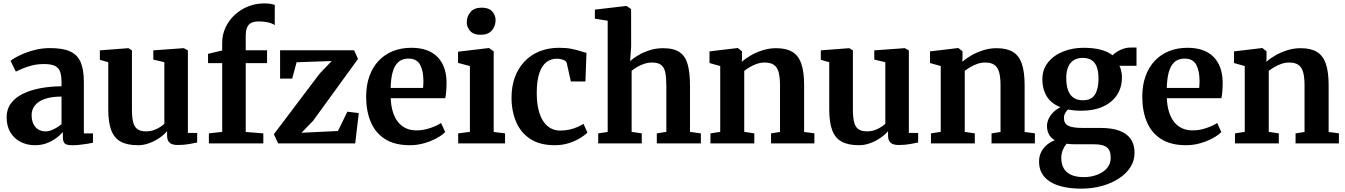

<svg xmlns="http://www.w3.org/2000/svg" viewBox="-20 -855 8020 1145"><path d="M19.5 -156.1Q19.5 -203.6 45 -238.2Q70.5 -272.8 115.5 -295.1Q160.5 -317.4 219.8 -328.7Q279.1 -340 346.9 -340.6V-363.6Q346.9 -402.2 338.8 -426.3Q330.6 -450.4 308 -461.7Q285.5 -473.1 242.5 -473.1Q204.2 -473.1 172 -465Q139.8 -456.9 115.1 -446.4Q90.4 -435.9 74.4 -428L42.9 -492.6Q51.8 -499.9 73.5 -512.4Q95.2 -524.9 126.7 -537.8Q158.3 -550.7 197.1 -559.4Q235.9 -568.2 278.7 -568.2Q355 -568.2 398.9 -547.9Q442.7 -527.6 461.4 -483.1Q480.1 -438.7 480.1 -366.1V-59.6H534.5V-3.8Q523.1 -1.2 501.7 2.3Q480.3 5.8 456.1 8.5Q431.9 11.2 412.2 11.2Q378.4 11.2 366.7 1.1Q355 -9.1 355 -40.6V-67.5Q342.5 -52.8 318.9 -34.3Q295.2 -15.8 262.2 -2.4Q229.2 11 187.9 11Q142.7 11 104.4 -8Q66 -27.1 42.8 -64.3Q19.5 -101.6 19.5 -156.1ZM252.3 -71.5Q274 -71.5 300.7 -84.6Q327.4 -97.6 346.9 -114.8V-279.1Q284.2 -279 244.7 -264Q205.2 -249.1 186.9 -224.6Q168.6 -200.2 168.6 -170.5Q168.6 -137.7 179.2 -115.8Q189.8 -93.8 208.7 -82.7Q227.6 -71.5 252.3 -71.5Z M1039.4 9.7Q1006.4 9.7 991.4 -4.1Q976.4 -18 976.4 -46V-72.7Q960 -52.9 932.5 -33.7Q905 -14.4 871.5 -1.7Q838 11 803.1 11Q738.7 11 699.8 -10.4Q660.9 -31.8 643.3 -78.7Q625.7 -125.7 625.7 -201.7V-484.1L575.4 -498.2V-554.7L744.9 -567.7H745.9L766.8 -554.3V-202.1Q766.8 -154.2 774.3 -125.7Q781.7 -97.2 799.9 -84.4Q818.2 -71.7 850.5 -71.7Q876.6 -71.7 897.7 -79.3Q918.8 -86.9 934.6 -97.3Q950.4 -107.7 960.1 -116.9V-484.1L894.3 -499.6V-554.7L1074.3 -567.7H1076.8L1100.5 -554.3V-62.1H1156L1155.7 -5.3Q1137.8 -1.5 1107.8 4.1Q1077.9 9.7 1039.4 9.7Z M1305 -68.7V-478.4H1220.7V-533.9L1305 -554V-599.2Q1305 -648.8 1325.1 -691.6Q1345.1 -734.4 1380.2 -766.6Q1415.2 -798.9 1460.2 -816.8Q1505.2 -834.7 1554.8 -834.7Q1581.6 -834.7 1596.8 -831.5Q1611.9 -828.2 1618.7 -826L1618.4 -704.9Q1605.7 -715.1 1580.2 -721.2Q1554.7 -727.2 1524.7 -727.2Q1496.3 -727.2 1478.9 -718.8Q1461.6 -710.4 1453.5 -691.2Q1445.4 -671.9 1445.4 -640V-555.4H1572.6V-478.4H1445.4V-68.1L1550.3 -59.6V0H1225.7V-59.6Z M1958.2 -491.1 1748.9 -483.7 1722.3 -386.1H1650.3V-555.4H2091.5L2115 -503.5L1847.2 -134.8L1777.9 -63.3L1995.4 -73.8L2051.7 -188.9L2119.7 -180.7L2098.3 0H1638.6L1613.3 -54.6L1886.3 -416.1Z M2424.4 11Q2333.5 11 2275.7 -26Q2218 -63 2190.8 -128.4Q2163.5 -193.8 2163.5 -278.6Q2163.5 -346.7 2182.9 -400.6Q2202.4 -454.6 2237.9 -492.4Q2273.5 -530.2 2323 -550.1Q2372.5 -570 2432.5 -570Q2533.7 -570 2587.1 -517.1Q2640.6 -464.3 2643 -368.4Q2643 -335.9 2641.1 -311.9Q2639.2 -287.8 2635.2 -269.5H2309.9Q2311.7 -224.8 2322.5 -189.3Q2333.3 -153.7 2352.6 -128.7Q2371.9 -103.7 2399.8 -90.6Q2427.6 -77.5 2464.2 -77.5Q2505 -77.5 2546.3 -91.7Q2587.6 -105.9 2610.2 -121.6L2634.9 -67.6Q2618.8 -50.3 2586.3 -32.1Q2553.7 -13.9 2511.6 -1.5Q2469.4 11 2424.4 11ZM2309.5 -330.6H2503Q2503.7 -337.6 2504.1 -345.3Q2504.5 -352.9 2504.7 -360Q2505 -367.1 2505 -372.8Q2504.8 -432.5 2485.1 -469.1Q2465.4 -505.6 2416.1 -505.6Q2394.1 -505.6 2375.4 -497.6Q2356.7 -489.6 2342.4 -470.3Q2328.1 -451 2319.6 -417Q2311.2 -383 2309.5 -330.6Z M2782.3 -68.7V-461.1L2711.5 -479.9V-546.7L2894.5 -568.4H2896.5L2924.1 -548.8V-68.1L2991.9 -59.6V0H2712.4V-59.6ZM2844.8 -647.6Q2804.3 -647.6 2783.9 -670.3Q2763.6 -692.9 2763.6 -722.1Q2763.6 -757.5 2785.7 -783.4Q2807.9 -809.3 2853.2 -809.3H2854.2Q2895.1 -809.3 2915.3 -786.7Q2935.4 -764 2935.4 -734.8Q2935.4 -699.5 2913.3 -673.5Q2891.2 -647.6 2845.8 -647.6Z M3030.5 -273.2Q3030.4 -338.5 3049.9 -392.8Q3069.4 -447 3106.5 -486.8Q3143.5 -526.6 3196.2 -548.3Q3248.9 -570 3315 -570Q3356.7 -570 3387.4 -563.8Q3418.1 -557.7 3440.2 -550.5Q3462.3 -543.3 3477.4 -540L3471.3 -369.1H3384.4L3359.7 -479.2Q3357.9 -488 3348.1 -493.6Q3338.3 -499.3 3325.2 -502.1Q3312.2 -504.9 3300.5 -504.9Q3265.3 -504.9 3238.6 -484.5Q3212 -464.1 3196.7 -419.8Q3181.4 -375.6 3180.9 -303.1Q3180.8 -246.4 3190.7 -203.8Q3200.7 -161.1 3219.2 -133Q3237.7 -104.8 3263.5 -90.5Q3289.3 -76.3 3320 -76.3Q3350.9 -76.3 3376.7 -82.3Q3402.5 -88.3 3423.5 -97.5Q3444.4 -106.7 3459.8 -116.5L3483 -64.7Q3469.2 -49.8 3440.7 -32.1Q3412.2 -14.4 3373.1 -1.7Q3334 11 3288.3 11Q3199.7 11 3142.7 -26.1Q3085.7 -63.3 3058.2 -127.6Q3030.6 -192 3030.5 -273.2Z M3604 -68.1V-731.4L3527.6 -743.6V-797.7L3714.3 -819.4H3716.7L3743.6 -800.6L3743.9 -578.1L3737.7 -490.8Q3754.7 -506.5 3784.5 -524.5Q3814.3 -542.4 3852.7 -555Q3891.2 -567.6 3934.1 -567.6Q3997.9 -567.6 4032.7 -543.9Q4067.4 -520.2 4081.1 -470.8Q4094.8 -421.3 4094.8 -344.2V-68.6L4159.7 -59.6V0H3896.9V-59.6L3953.7 -68.6V-344.1Q3953.7 -392.5 3947.4 -423Q3941.1 -453.4 3922.6 -467.8Q3904.1 -482.1 3867.6 -482.1Q3845 -482.1 3822.7 -474.8Q3800.3 -467.5 3780.8 -456.3Q3761.2 -445 3746.8 -433.1V-68.7L3807.2 -59.6V0H3547.5V-59.6Z M4275.1 -68.7V-461.1L4211.1 -479.2V-548.5L4377.6 -568.4H4380.6L4405 -548.8V-510.3L4404 -486.3Q4425.3 -506.1 4457.6 -524.6Q4490 -543.2 4528.7 -555.4Q4567.4 -567.6 4608.1 -567.6Q4668.8 -567.6 4705.4 -545.5Q4742.1 -523.3 4758.7 -474.7Q4775.4 -426.2 4775.4 -347.1V-68.1L4836.6 -60V0H4578.1V-59.6L4631.7 -68.1V-344.1Q4631.7 -393.8 4623.4 -424.1Q4615 -454.4 4594.9 -468.3Q4574.8 -482.1 4539.7 -482.1Q4516.3 -482.1 4493.7 -474.3Q4471.1 -466.5 4451.7 -454.9Q4432.3 -443.4 4418.3 -432.5V-68.7L4478.3 -59.6V0H4216.8V-59.6Z M5338.9 9.7Q5305.9 9.7 5290.9 -4.1Q5275.9 -18 5275.9 -46V-72.7Q5259.5 -52.9 5232 -33.7Q5204.5 -14.4 5171 -1.7Q5137.5 11 5102.6 11Q5038.2 11 4999.3 -10.4Q4960.4 -31.8 4942.8 -78.7Q4925.2 -125.7 4925.2 -201.7V-484.1L4874.9 -498.2V-554.7L5044.4 -567.7H5045.4L5066.3 -554.3V-202.1Q5066.3 -154.2 5073.8 -125.7Q5081.2 -97.2 5099.4 -84.4Q5117.7 -71.7 5150 -71.7Q5176.1 -71.7 5197.2 -79.3Q5218.3 -86.9 5234.1 -97.3Q5249.9 -107.7 5259.6 -116.9V-484.1L5193.8 -499.6V-554.7L5373.8 -567.7H5376.3L5400 -554.3V-62.1H5455.5L5455.2 -5.3Q5437.3 -1.5 5407.3 4.1Q5377.4 9.7 5338.9 9.7Z M5590.1 -68.7V-461.1L5526.1 -479.2V-548.5L5692.6 -568.4H5695.6L5720 -548.8V-510.3L5719 -486.3Q5740.3 -506.1 5772.6 -524.6Q5805 -543.2 5843.7 -555.4Q5882.4 -567.6 5923.1 -567.6Q5983.8 -567.6 6020.4 -545.5Q6057.1 -523.3 6073.7 -474.7Q6090.4 -426.2 6090.4 -347.1V-68.1L6151.6 -60V0H5893.1V-59.6L5946.7 -68.1V-344.1Q5946.7 -393.8 5938.4 -424.1Q5930 -454.4 5909.9 -468.3Q5889.8 -482.1 5854.7 -482.1Q5831.3 -482.1 5808.7 -474.3Q5786.1 -466.5 5766.7 -454.9Q5747.3 -443.4 5733.3 -432.5V-68.7L5793.3 -59.6V0H5531.8V-59.6Z M6430.5 270Q6368 270 6320.6 259.2Q6273.2 248.4 6241.1 227.8Q6209 207.3 6192.7 177.4Q6176.4 147.6 6176.4 109.1Q6176.4 77 6189.1 51.7Q6201.8 26.5 6223.3 8.7Q6244.8 -9.1 6270.5 -18.6Q6246.5 -32.4 6235.2 -53.9Q6223.8 -75.5 6223.8 -103.4Q6223.8 -126 6234.2 -147.5Q6244.5 -169.1 6262.7 -186.8Q6280.9 -204.5 6304.4 -215.5Q6247.7 -237.8 6221.9 -281.2Q6196.1 -324.6 6196.1 -381.5Q6196.1 -441.1 6230.3 -483.3Q6264.5 -525.5 6320.4 -547.8Q6376.4 -570 6441.5 -570Q6500.2 -570 6543.4 -558.7Q6586.6 -547.5 6615.1 -525.4Q6622.8 -534.4 6639.2 -545.2Q6655.6 -556.1 6677.6 -563.8Q6699.6 -571.4 6723.7 -571.4H6757.6V-462.7H6655.4Q6660.4 -453.5 6663.6 -442.6Q6666.9 -431.8 6668.7 -419.9Q6670.6 -408 6670.6 -394.7Q6671 -334.5 6641.8 -289.5Q6612.6 -244.5 6558.3 -219.6Q6504 -194.7 6428.3 -194.7Q6406.5 -194.7 6386.7 -196.5Q6366.9 -198.4 6349.4 -202.2Q6337.9 -191.5 6331.3 -179.1Q6324.7 -166.8 6324.7 -151.8Q6324.7 -118.9 6349.9 -105.5Q6375 -92.1 6435.4 -92.1H6542.5Q6610.5 -92.1 6655.7 -75.4Q6700.8 -58.8 6723.3 -25.9Q6745.9 7 6745.9 55.8Q6745.9 104.4 6720 143.8Q6694 183.2 6649.3 211.4Q6604.6 239.7 6548.1 254.8Q6491.6 270 6430.5 270ZM6445.2 201.3Q6484.1 201.3 6520.3 188.3Q6556.5 175.3 6580.1 149.7Q6603.7 124 6603.7 85.7Q6603.7 58 6594.7 40.3Q6585.7 22.6 6563.4 14Q6541.1 5.4 6500.8 5.4H6387Q6374.6 5.4 6362.8 4.5Q6351 3.7 6340.4 2Q6328 17.1 6318.5 38.5Q6309.1 59.8 6309.1 88.1Q6309.1 122.6 6323.1 148Q6337 173.4 6366.9 187.3Q6396.8 201.3 6445.2 201.3ZM6438.3 -257Q6488.6 -257 6509.8 -291.2Q6531 -325.4 6531 -384.4Q6531 -428.3 6520.6 -456Q6510.2 -483.6 6489.2 -496.7Q6468.2 -509.8 6436.6 -509.8Q6405.9 -509.8 6384 -496.6Q6362.2 -483.4 6350.4 -456.5Q6338.6 -429.6 6338.6 -387.8Q6338.6 -348 6348.8 -318.4Q6359 -288.9 6380.9 -273Q6402.9 -257 6438.3 -257Z M7052.9 11Q6962 11 6904.2 -26Q6846.5 -63 6819.2 -128.4Q6792 -193.8 6792 -278.6Q6792 -346.7 6811.4 -400.6Q6830.9 -454.6 6866.4 -492.4Q6902 -530.2 6951.5 -550.1Q7001 -570 7061 -570Q7162.2 -570 7215.6 -517.1Q7269.1 -464.3 7271.5 -368.4Q7271.5 -335.9 7269.6 -311.9Q7267.7 -287.8 7263.7 -269.5H6938.4Q6940.2 -224.8 6951 -189.3Q6961.8 -153.7 6981.1 -128.7Q7000.4 -103.7 7028.3 -90.6Q7056.1 -77.5 7092.7 -77.5Q7133.5 -77.5 7174.8 -91.7Q7216.1 -105.9 7238.7 -121.6L7263.4 -67.6Q7247.3 -50.3 7214.8 -32.1Q7182.2 -13.9 7140.1 -1.5Q7097.9 11 7052.9 11ZM6938 -330.6H7131.5Q7132.2 -337.6 7132.6 -345.3Q7133 -352.9 7133.2 -360Q7133.5 -367.1 7133.5 -372.8Q7133.3 -432.5 7113.6 -469.1Q7093.9 -505.6 7044.6 -505.6Q7022.6 -505.6 7003.9 -497.6Q6985.2 -489.6 6970.9 -470.3Q6956.6 -451 6948.1 -417Q6939.7 -383 6938 -330.6Z M7403.1 -68.7V-461.1L7339.1 -479.2V-548.5L7505.6 -568.4H7508.6L7533 -548.8V-510.3L7532 -486.3Q7553.3 -506.1 7585.6 -524.6Q7618 -543.2 7656.7 -555.4Q7695.4 -567.6 7736.1 -567.6Q7796.8 -567.6 7833.4 -545.5Q7870.1 -523.3 7886.7 -474.7Q7903.4 -426.2 7903.4 -347.1V-68.1L7964.6 -60V0H7706.1V-59.6L7759.7 -68.1V-344.1Q7759.7 -393.8 7751.4 -424.1Q7743 -454.4 7722.9 -468.3Q7702.8 -482.1 7667.7 -482.1Q7644.3 -482.1 7621.7 -474.3Q7599.1 -466.5 7579.7 -454.9Q7560.3 -443.4 7546.3 -432.5V-68.7L7606.3 -59.6V0H7344.8V-59.6Z"/></svg>

Font: Merriweather 7pt Light
Style: Regular
Weight: 300
Designer: Eben Sorkin
Foundry: Eben Sorkin
Version: Version 2.200;gftools[0.9.31]